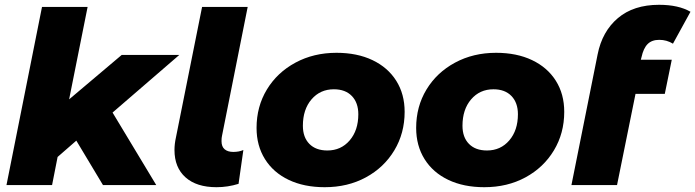

<svg xmlns="http://www.w3.org/2000/svg" viewBox="-20 -771 2897 800"><path d="M449 -302 631 0H409L298 -185L220 -117L197 0H7L155 -742H345L268 -357L487 -542H727Z M707 -146Q707 -171 713 -198L822 -742H1012L905 -205Q903 -197 903 -183Q903 -160 916 -149Q929 -138 952 -138Q976 -138 994 -146L974 -5Q929 9 882 9Q799 9 753 -32Q707 -73 707 -146Z M1049 -238Q1049 -327 1092 -398Q1135 -469 1211 -510Q1287 -551 1382 -551Q1468 -551 1532 -520.5Q1596 -490 1631 -434.5Q1666 -379 1666 -305Q1666 -216 1623 -144.5Q1580 -73 1504.5 -32Q1429 9 1333 9Q1247 9 1183 -21.5Q1119 -52 1084 -108Q1049 -164 1049 -238ZM1473 -295Q1473 -343 1446 -371Q1419 -399 1371 -399Q1314 -399 1278 -357Q1242 -315 1242 -247Q1242 -199 1269 -171.5Q1296 -144 1344 -144Q1401 -144 1437 -186Q1473 -228 1473 -295Z M1714 -238Q1714 -327 1757 -398Q1800 -469 1876 -510Q1952 -551 2047 -551Q2133 -551 2197 -520.5Q2261 -490 2296 -434.5Q2331 -379 2331 -305Q2331 -216 2288 -144.5Q2245 -73 2169.5 -32Q2094 9 1998 9Q1912 9 1848 -21.5Q1784 -52 1749 -108Q1714 -164 1714 -238ZM2138 -295Q2138 -343 2111 -371Q2084 -399 2036 -399Q1979 -399 1943 -357Q1907 -315 1907 -247Q1907 -199 1934 -171.5Q1961 -144 2009 -144Q2066 -144 2102 -186Q2138 -228 2138 -295Z M2653 -533 2650 -522H2779L2750 -380H2628L2551 0H2361L2470 -544Q2489 -640 2554.5 -695.5Q2620 -751 2726 -751Q2807 -751 2857 -722L2784 -589Q2758 -605 2727 -605Q2696 -605 2678.5 -587.5Q2661 -570 2653 -533Z"/></svg>

Font: Montserrat Alternates ExtraBold
Style: Italic
Weight: 800
Italic angle: -11.3°
Designer: Julieta Ulanovsky
Foundry: Julieta Ulanovsky
Version: Version 7.200